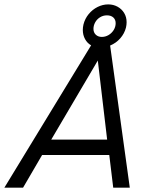

<svg xmlns="http://www.w3.org/2000/svg" viewBox="-44 -862 707 882"><path d="M552.2 0H476.1L458 -149.9H149.4L62 0H-23.9L374.5 -653.8Q356.9 -663.6 346.7 -682.4Q336.4 -701.2 336.4 -724.6Q336.4 -736.3 339.4 -749.5Q346.2 -776.4 363.5 -797.4Q380.9 -818.4 404.5 -830.1Q428.2 -841.8 453.1 -841.8Q476.6 -841.8 495.8 -831.3Q515.1 -820.8 526.4 -802.2Q537.6 -783.7 537.6 -759.8Q537.6 -748 534.7 -735.4Q527.8 -708 508.5 -686Q489.3 -664.1 461.9 -652.8ZM487.3 -755.4Q487.3 -772 476.6 -781.7Q465.8 -791.5 447.3 -791.5Q429.7 -791.5 415.3 -782.5Q400.9 -773.4 393.1 -759Q385.3 -744.6 385.3 -729.5Q385.3 -712.9 396 -702.6Q406.7 -692.4 423.8 -692.4Q439.9 -692.4 454.6 -700.9Q469.2 -709.5 478.3 -724.1Q487.3 -738.8 487.3 -755.4ZM191.4 -220.7H448.2L405.3 -584Z"/></svg>

Font: Acari Sans
Style: Italic
Weight: 400
Italic angle: -13°
Designer: Alfredo Marco Pradil and Stefan Peev
Foundry: Hanken Design Co.
Version: Version 1.045;January 11, 2019;FontCreator 11.5.0.2425 64-bi